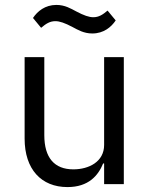

<svg xmlns="http://www.w3.org/2000/svg" viewBox="-20 -748 608 780"><path d="M355 -612C401 -612 432 -638 450 -665L417 -705C397 -688 381 -678 359 -678C342 -678 321 -685 289 -702C268 -713 244 -728 209 -728C163 -728 132 -702 114 -675L147 -635C167 -652 183 -662 205 -662C222 -662 243 -655 275 -638C296 -627 320 -612 355 -612ZM403 0H483V-516H403V-159C403 -91 341 -60 278 -60C201 -60 160 -107 160 -199V-516H80V-185C80 -60 148 12 254 12C340 12 379 -35 399 -84H403Z"/></svg>

Font: LVC Sans
Style: Regular
Weight: 400
Designer: Mike Abbink, Paul van der Laan, Pieter van Rosmalen
Foundry: Bold Monday
Version: Version 3.0